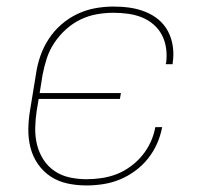

<svg xmlns="http://www.w3.org/2000/svg" viewBox="-20 -558 640 586"><path d="M244 8Q214 8 186 2Q158 -4 135 -19Q112 -34 96 -57Q80 -80 73 -107.5Q66 -135 66.5 -164.5Q67 -194 72 -223L90 -333Q94 -361 103.5 -388Q113 -415 129 -439.5Q145 -464 167.5 -483.5Q190 -503 216.5 -515.5Q243 -528 271 -533Q299 -538 326 -538Q352 -538 376.5 -534.5Q401 -531 423.5 -522Q446 -513 464 -498Q482 -483 493 -462Q504 -441 507.5 -416Q511 -391 507 -366Q507 -365 507 -364Q507 -363 507 -362H486Q486 -363 486 -364Q486 -365 487 -366Q490 -388 487 -410Q484 -432 474.5 -450.5Q465 -469 449 -483Q433 -497 413 -505Q393 -513 371 -516Q349 -519 326 -519Q301 -519 275.5 -514.5Q250 -510 226 -498.5Q202 -487 181.5 -468.5Q161 -450 146 -427.5Q131 -405 123 -380.5Q115 -356 110 -330L101 -274H349L346 -256H98L92 -220Q88 -194 87.5 -167.5Q87 -141 93 -116.5Q99 -92 112.5 -71Q126 -50 146.5 -36Q167 -22 192.5 -16.5Q218 -11 244 -11Q267 -11 290.5 -14.5Q314 -18 336 -26.5Q358 -35 378.5 -50Q399 -65 414.5 -84Q430 -103 440 -125Q450 -147 454 -170H475Q470 -144 459.5 -120Q449 -96 432 -74.5Q415 -53 392.5 -36.5Q370 -20 345.5 -10Q321 0 295 4Q269 8 244 8Z"/></svg>

Font: Iosevka Curly ThExObl
Style: Regular
Weight: 100
Width: 7
Italic angle: -9°
Monospace: yes
Designer: Belleve Invis
Foundry: Belleve Invis
Version: Version 11.1.0; ttfautohint (v1.8.3)